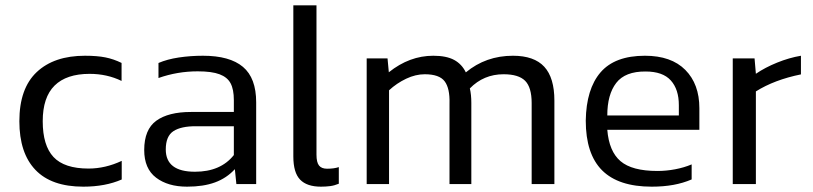

<svg xmlns="http://www.w3.org/2000/svg" viewBox="-20 -694 3067 724"><path d="M439 -17.2V-87.4Q377 -58.4 313.8 -58.4Q222.6 -58.4 181.8 -101.9Q141.1 -145.4 141.1 -237Q141.1 -327 185.8 -371.3Q230.6 -415.5 317.8 -415.5Q383.7 -415.5 438.4 -388.8V-456.7Q408.1 -471.5 377.3 -477.6Q346.5 -483.8 300.4 -483.8Q184 -483.8 118.5 -422.2Q53 -360.5 53 -237Q53 -116.8 113.5 -53.5Q173.9 9.9 294.2 9.9Q377.2 9.9 439 -17.2Z M865.6 -56.1 871.3 0H946V-308.2Q946 -399.8 896.2 -441.8Q846.4 -483.8 745.2 -483.8Q697.8 -483.8 654.1 -477.2Q610.4 -470.6 577.6 -456.5V-399.8Q648.9 -425 725.5 -425Q778.7 -425 808 -413.9Q837.3 -402.9 849.5 -379.9Q861.8 -356.9 861.8 -316.4V-271.8H700.1Q615 -271.8 569.4 -238.8Q523.8 -205.7 523.8 -128.3Q523.8 -58 568.5 -24.1Q613.2 9.9 685.2 9.9Q746.9 9.9 790.7 -6.2Q834.5 -22.2 865.6 -56.1ZM605.1 -130.5Q605.1 -180.9 634.3 -199.7Q663.6 -218.4 719.1 -217.9H861.8V-109.3Q811.9 -46.4 715.2 -46.4Q605.1 -46.4 605.1 -130.5Z M1257.6 -1.2V-63.9Q1240 -57.8 1213.3 -57.8Q1192.6 -57.8 1183 -69.8Q1173.4 -81.7 1173.4 -110.7V-674H1086.1V-104.1Q1086.1 -43.2 1111.7 -16.6Q1137.3 9.9 1190.2 9.9Q1208.8 9.9 1224.8 7.8Q1240.7 5.8 1257.6 -1.2Z M1447 0V-353.5Q1476 -380.3 1511.6 -397.2Q1547.1 -414 1581.6 -414Q1636.6 -414 1656.6 -387.5Q1676.7 -361 1675 -303.9V0H1757.3V-305.8Q1757.3 -337.4 1751.7 -360.6Q1803.8 -414 1878.9 -414Q1935.5 -414 1960.2 -389.3Q1984.8 -364.5 1984.8 -305.6V0H2070.5V-314.7Q2070.5 -400.8 2032.4 -442.3Q1994.2 -483.8 1914.2 -483.8Q1812.2 -483.8 1736.6 -421.1Q1721.5 -452.3 1692.5 -468Q1663.4 -483.8 1613.8 -483.8Q1524 -483.8 1446.2 -421.5L1441.3 -473.9H1362.7V0Z M2588.1 -17.4V-74.1Q2559.7 -62.1 2526.1 -55.7Q2492.5 -49.3 2459.1 -49.3Q2363 -49.3 2319.7 -86.4Q2276.5 -123.4 2270 -204.6H2617.2V-286Q2617.2 -377 2564.2 -430.4Q2511.2 -483.8 2411.9 -483.8Q2298.5 -483.8 2244.5 -421.1Q2190.6 -358.4 2188.8 -239.3Q2188.8 -113.4 2250.4 -51.7Q2312.1 9.9 2437.4 9.9Q2481.6 9.9 2518.7 3.2Q2555.8 -3.5 2588.1 -17.4ZM2414.2 -424.4Q2479.3 -424.4 2509.5 -390.7Q2539.8 -357 2539.8 -297.6V-258.6H2270Q2270 -337.7 2303.7 -381.3Q2337.3 -424.9 2414.2 -424.4Z M2830.3 0V-349.3Q2900.1 -393.2 3000.2 -413.5V-483.8Q2955.8 -476.3 2910.4 -457.9Q2865 -439.5 2830.3 -415.8L2825.3 -473.9H2743.1V0Z"/></svg>

Font: Arad-VF Thin Dots1
Style: Regular
Weight: 100
Designer: Mohammad Darvishi
Version: Version 1.000;August 30, 2024;FontCreator 15.0.0.2992 64-bit